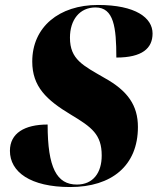

<svg xmlns="http://www.w3.org/2000/svg" viewBox="-20 -744 635 774"><path d="M263 10C430 10 536 -76 536 -232C536 -319 495 -378 401 -430C315 -480 262 -504 262 -592C262 -664 301 -714 365 -714C439 -714 449 -634 449 -512C553 -512 595 -549 595 -609C595 -672 527 -724 375 -724C218 -724 110 -635 110 -496C110 -395 167 -341 267 -281C350 -231 390 -202 390 -117C390 -47 355 0 290 0C209 0 172 -67 172 -242C79 -242 20 -207 20 -136C20 -51 102 10 263 10Z"/></svg>

Font: Noto Serif Display SemiCondensed Black
Style: Italic
Weight: 900
Width: 4
Italic angle: -12°
Designer: Monotype Design Team
Foundry: Monotype Imaging Inc.
Version: Version 2.009